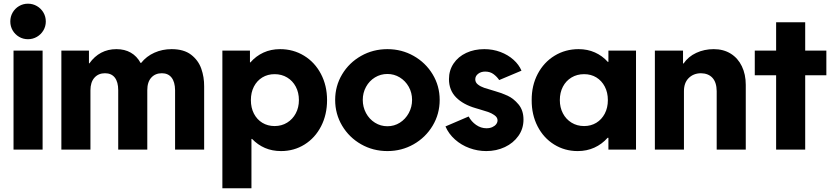

<svg xmlns="http://www.w3.org/2000/svg" viewBox="-20 -794 4415 1019"><path d="M51.8 -525.4H206.1V0H51.8ZM34.7 -679.7Q34.7 -706.1 47.1 -727.5Q59.6 -749 81.1 -761.7Q102.5 -774.4 128.4 -774.4Q154.3 -774.4 176 -761.7Q197.8 -749 210.4 -727.5Q223.1 -706.1 223.1 -679.7Q223.1 -654.3 210.4 -632.8Q197.8 -611.3 176 -598.6Q154.3 -585.9 128.4 -585.9Q102.5 -585.9 81.1 -598.6Q59.6 -611.3 47.1 -632.8Q34.7 -654.3 34.7 -679.7Z M305.7 -525.4H452.1V-458H454.6Q481 -495.1 517.1 -514.2Q553.2 -533.2 597.7 -533.2Q641.6 -533.2 674.1 -514.6Q706.5 -496.1 726.1 -460H729Q757.3 -495.6 799.6 -514.4Q841.8 -533.2 890.6 -533.2Q955.6 -533.2 994.1 -503.7Q1032.7 -474.1 1048.3 -429.4Q1064 -384.8 1063.5 -335V0H909.2V-315.4Q908.7 -358.9 890.6 -382.1Q872.6 -405.3 838.9 -405.3Q804.2 -405.3 783 -382.1Q761.7 -358.9 761.7 -315.4V0H607.4V-315.4Q607.4 -358.9 589.4 -382.1Q571.3 -405.3 537.1 -405.3Q502.4 -405.3 481.2 -381.6Q460 -357.9 460 -314.5V0H305.7Z M1160.2 -525.4H1306.6V-462.9H1309.1Q1338.4 -496.6 1378.2 -514.9Q1418 -533.2 1466.8 -533.2Q1536.6 -533.2 1593.8 -498.3Q1650.9 -463.4 1683.3 -401.6Q1715.8 -339.8 1715.8 -262.7Q1715.8 -185.5 1684.1 -123.8Q1652.3 -62 1596.4 -27.1Q1540.5 7.8 1471.7 7.8Q1424.8 7.8 1386.2 -8.8Q1347.7 -25.4 1317.9 -56.6H1314.5V205.1H1160.2ZM1566.4 -262.7Q1566.4 -302.7 1549.8 -334Q1533.2 -365.2 1503.9 -382.8Q1474.6 -400.4 1437.5 -400.4Q1400.9 -400.4 1372.3 -383.1Q1343.8 -365.7 1327.6 -334.5Q1311.5 -303.2 1311.5 -262.7Q1311.5 -222.2 1327.6 -190.9Q1343.8 -159.7 1372.3 -142.3Q1400.9 -125 1437.5 -125Q1474.6 -125 1503.9 -143.1Q1533.2 -161.1 1549.8 -192.4Q1566.4 -223.6 1566.4 -262.7Z M1758.8 -263.7Q1758.8 -337.9 1795.9 -399.7Q1833 -461.4 1896.5 -497.3Q1960 -533.2 2036.1 -533.2Q2111.8 -533.2 2175.3 -497.3Q2238.8 -461.4 2276.1 -399.7Q2313.5 -337.9 2313.5 -263.7Q2313.5 -189 2276.1 -126.7Q2238.8 -64.5 2175.3 -28.3Q2111.8 7.8 2036.1 7.8Q1960 7.8 1896.5 -28.3Q1833 -64.5 1795.9 -126.7Q1758.8 -189 1758.8 -263.7ZM2167 -263.7Q2167 -301.8 2149.4 -333.3Q2131.8 -364.7 2101.8 -383.1Q2071.8 -401.4 2036.1 -401.4Q2000 -401.4 1970 -383.1Q1939.9 -364.7 1922.6 -333Q1905.3 -301.3 1905.3 -263.7Q1905.3 -226.1 1922.6 -193.8Q1939.9 -161.6 1970 -142.8Q2000 -124 2036.1 -124Q2072.3 -124 2102.1 -142.8Q2131.8 -161.6 2149.4 -193.8Q2167 -226.1 2167 -263.7Z M2344.2 -123 2467.3 -175.8Q2481.4 -148.9 2506.8 -131.1Q2532.2 -113.3 2562 -113.3Q2579.6 -113.3 2593 -119.4Q2606.4 -125.5 2613.5 -135Q2620.6 -144.5 2620.6 -155.3Q2620.6 -170.4 2605.5 -181.6Q2590.3 -192.9 2570.8 -199.7Q2551.3 -206.5 2522 -214.8Q2510.3 -218.8 2505.4 -219.7Q2438.5 -238.8 2400.6 -277.1Q2362.8 -315.4 2362.8 -374Q2362.8 -420.4 2387.2 -456.8Q2411.6 -493.2 2454.3 -513.2Q2497.1 -533.2 2550.3 -533.2Q2595.7 -533.2 2636 -518.1Q2676.3 -502.9 2705.3 -476.8Q2734.4 -450.7 2747.6 -418.9L2629.4 -369.1Q2618.2 -386.2 2599.9 -400.1Q2581.5 -414.1 2555.2 -414.1Q2532.7 -414.1 2517.6 -402.3Q2502.4 -390.6 2502.4 -373Q2502.4 -356.4 2516.4 -345.5Q2530.3 -334.5 2549.8 -327.9Q2569.3 -321.3 2606.9 -310.5Q2642.1 -300.8 2673.8 -286.1Q2705.6 -271.5 2731.9 -240Q2758.3 -208.5 2758.3 -159.2Q2758.3 -110.8 2731.4 -72.8Q2704.6 -34.7 2659.4 -13.4Q2614.3 7.8 2561 7.8Q2514.6 7.8 2471.4 -8.1Q2428.2 -23.9 2394.8 -53.7Q2361.3 -83.5 2344.2 -123Z M3209 -62.5H3204.6Q3174.8 -28.8 3134.5 -10.5Q3094.2 7.8 3045.9 7.8Q2977.1 7.8 2920.9 -27.1Q2864.7 -62 2833 -123.8Q2801.3 -185.5 2801.8 -262.7Q2801.3 -339.8 2833.7 -401.6Q2866.2 -463.4 2923.3 -498.3Q2980.5 -533.2 3050.8 -533.2Q3098.1 -533.2 3137.5 -515.6Q3176.8 -498 3205.6 -465.8H3209V-525.4H3355.5V0H3209ZM3206.1 -262.7Q3206.1 -303.2 3189.7 -334.5Q3173.3 -365.7 3145 -383.1Q3116.7 -400.4 3080.1 -400.4Q3042.5 -400.4 3013.2 -382.8Q2983.9 -365.2 2967.5 -334Q2951.2 -302.7 2951.2 -262.7Q2951.2 -223.6 2967.5 -192.4Q2983.9 -161.1 3013.2 -143.1Q3042.5 -125 3080.1 -125Q3116.2 -125 3144.8 -142.3Q3173.3 -159.7 3189.7 -190.9Q3206.1 -222.2 3206.1 -262.7Z M3455.6 -525.4H3605V-457H3607.9Q3632.8 -493.7 3675.3 -513.4Q3717.8 -533.2 3768.1 -533.2Q3819.8 -533.2 3858.2 -509.3Q3896.5 -485.4 3917.2 -442.4Q3938 -399.4 3938 -343.8V0H3783.7V-310.5Q3783.2 -356.9 3761.2 -380.9Q3739.3 -404.8 3699.7 -405.3Q3660.2 -404.8 3634.8 -379.4Q3609.4 -354 3609.9 -308.6V0H3455.6Z M4099.1 -394.5H3985.8V-525.4H4099.1V-675.8H4253.4V-525.4H4365.7V-394.5H4253.4V0H4099.1Z"/></svg>

Font: Reddit Sans Chocolate ExtraBold
Style: Regular
Weight: 800
Designer: Stephen Hutchings
Foundry: Reddit
Version: Version 1.011